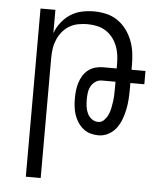

<svg xmlns="http://www.w3.org/2000/svg" viewBox="-53 -574 706 836"><g transform="rotate(5 300.0 -156.5)"><path d="M91 215V-520H156V-418Q165 -443 181.5 -464.5Q198 -486 220.5 -501Q243 -516 270 -522Q297 -528 324 -528Q351 -528 377.5 -522Q404 -516 426.5 -501Q449 -486 465.5 -464Q482 -442 492 -416.5Q502 -391 505.5 -364Q509 -337 509 -310V-289H570V-231H509V-205Q509 -182 507.5 -159.5Q506 -137 501.5 -115Q497 -93 489 -71.5Q481 -50 467.5 -32Q454 -14 433.5 -3Q413 8 390 8Q372 8 354.5 3Q337 -2 323 -13.5Q309 -25 299 -40.5Q289 -56 283.5 -73Q278 -90 276 -108Q274 -126 274 -144Q274 -162 276 -179Q278 -196 283 -212Q288 -228 297 -243Q306 -258 319.5 -268.5Q333 -279 349.5 -284Q366 -289 384 -289H444V-310Q444 -330 441 -350.5Q438 -371 430 -390Q422 -409 409 -425Q396 -441 378.5 -451.5Q361 -462 340.5 -466Q320 -470 300 -470Q280 -470 259.5 -466Q239 -462 221.5 -451.5Q204 -441 191 -425Q178 -409 170 -390Q162 -371 159 -350.5Q156 -330 156 -310V215ZM384 -50Q399 -50 410 -61.5Q421 -73 427 -86.5Q433 -100 436 -115Q439 -130 441 -145Q443 -160 443.5 -175Q444 -190 444 -205V-231H384Q369 -231 356.5 -222.5Q344 -214 337 -201Q330 -188 328 -173Q326 -158 326 -144Q326 -128 328 -112.5Q330 -97 336.5 -83Q343 -69 355.5 -59.5Q368 -50 384 -50Z"/></g></svg>

Font: Iosevka Light Extended
Style: Regular
Weight: 300
Width: 7
Monospace: yes
Designer: Belleve Invis
Foundry: Belleve Invis
Version: Version 32.5.0; ttfautohint (v1.8.4)